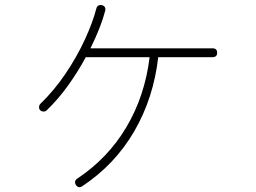

<svg xmlns="http://www.w3.org/2000/svg" viewBox="-20 -753 1040 779"><path d="M313 3Q299 12 288 -2Q279 -18 293 -28Q418 -111 493 -237.5Q568 -364 587 -521H328Q297 -463 256.5 -406.5Q216 -350 169 -305Q164 -300 156 -300.5Q148 -301 143 -306Q138 -311 138.5 -319Q139 -327 144 -332Q200 -386 246.5 -455Q293 -524 325 -594Q357 -664 371 -719Q373 -727 379.5 -730.5Q386 -734 393 -732Q401 -731 405 -724.5Q409 -718 407 -710Q390 -644 347 -557H842Q861 -557 861 -539Q861 -521 842 -521H622Q603 -355 524.5 -220Q446 -85 313 3Z"/></svg>

Font: Zen Maru Gothic Light
Style: Regular
Weight: 300
Designer: Yoshimichi Ohira
Foundry: Positype
Version: Version 1.001